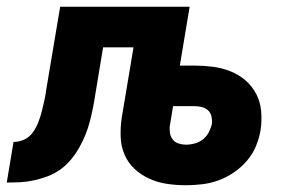

<svg xmlns="http://www.w3.org/2000/svg" viewBox="-58 -540 878 568"><path d="M492 8Q464 8 436.5 4Q409 0 384.5 -11Q360 -22 340.5 -40Q321 -58 310.5 -82.5Q300 -107 299 -135Q298 -163 302 -191L337 -400H247L224 -261Q221 -241 217 -221Q213 -201 208 -181.5Q203 -162 195 -142Q187 -122 176.5 -103.5Q166 -85 152 -68Q138 -51 120.5 -38.5Q103 -26 83 -18.5Q63 -11 42.5 -6.5Q22 -2 2 -1Q-18 0 -38 0L-18 -120Q-1 -120 14.5 -127.5Q30 -135 40 -149.5Q50 -164 56 -180Q62 -196 66 -212Q70 -228 73.5 -244Q77 -260 79 -276L120 -520H503L474 -346H516Q544 -346 571.5 -342.5Q599 -339 624 -329Q649 -319 668.5 -302Q688 -285 700 -262Q712 -239 714.5 -211.5Q717 -184 713 -156Q709 -132 699.5 -108.5Q690 -85 673 -65Q656 -45 634 -30Q612 -15 588.5 -6.5Q565 2 540.5 5Q516 8 492 8ZM492 -112Q505 -112 518 -115.5Q531 -119 542 -127.5Q553 -136 559.5 -148.5Q566 -161 569 -174Q570 -185 567.5 -196Q565 -207 557 -214Q549 -221 538.5 -223.5Q528 -226 516 -226H454L445 -171Q443 -160 444.5 -148.5Q446 -137 452.5 -128Q459 -119 470 -115.5Q481 -112 492 -112Z"/></svg>

Font: Iosevka Aile Heavy
Style: Italic
Weight: 900
Italic angle: -9°
Designer: Belleve Invis
Foundry: Belleve Invis
Version: Version 31.1.0; ttfautohint (v1.8.4)